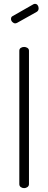

<svg xmlns="http://www.w3.org/2000/svg" viewBox="-20 -974 249 994"><path d="M105 0Q95 0 87.5 -5.5Q80 -11 80 -21V-711Q80 -721 87.5 -726Q95 -731 105 -731Q114 -731 122 -726Q130 -721 130 -711V-21Q130 -11 122 -5.5Q114 0 105 0ZM59 -853Q51 -853 44 -860Q37 -867 37 -876Q37 -887 46 -891L153 -952Q157 -954 161 -954Q170 -954 175 -947Q180 -940 180 -931Q180 -918 169 -912L69 -856Q67 -855 64 -854Q61 -853 59 -853Z"/></svg>

Font: Dosis ExtraLight Light
Style: Regular
Weight: 300
Version: Version 3.001; ttfautohint (v1.8.2)